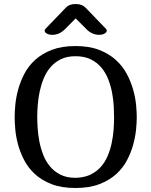

<svg xmlns="http://www.w3.org/2000/svg" viewBox="-20 -939 756 959"><path d="M663.1 -354Q663.1 -328.6 659.7 -292.7Q656.2 -256.8 645.5 -217.3Q634.8 -177.7 614.5 -138.9Q594.2 -100.1 560.3 -69.3Q526.4 -38.6 476.6 -19.3Q426.8 0 356.9 0Q286.6 0 236.8 -19.5Q187 -39.1 153.3 -70.6Q119.6 -102.1 99.6 -141.4Q79.6 -180.7 69.3 -220Q59.1 -259.3 56.2 -294.7Q53.2 -330.1 53.2 -354Q53.2 -379.9 56.6 -416.3Q60.1 -452.6 70.8 -492.2Q81.5 -531.7 101.8 -570.6Q122.1 -609.4 155.8 -640.1Q189.5 -670.9 238.8 -689.9Q288.1 -709 356.9 -709Q425.8 -709 475.3 -689.7Q524.9 -670.4 559.1 -639.2Q593.3 -607.9 613.8 -568.8Q634.3 -529.8 645.3 -490.5Q656.2 -451.2 659.7 -415Q663.1 -378.9 663.1 -354ZM356.9 -658.2Q314.5 -658.2 283.9 -643.1Q253.4 -627.9 232.2 -603.3Q210.9 -578.6 198 -546.6Q185.1 -514.6 178 -481Q170.9 -447.3 168.5 -414.1Q166 -380.9 166 -354Q166 -331.1 168 -299.6Q169.9 -268.1 176.3 -234.4Q182.6 -200.7 195.1 -167.7Q207.5 -134.8 228.8 -108.9Q250 -83 281.2 -66.9Q312.5 -50.8 356.9 -50.8Q399.9 -51.8 430.9 -66.4Q461.9 -81.1 483.2 -105Q504.4 -128.9 517.6 -159.9Q530.8 -190.9 537.8 -224.4Q544.9 -257.8 547.4 -291.3Q549.8 -324.7 549.8 -354Q549.8 -377.4 548.1 -409.2Q546.4 -440.9 540 -474.9Q533.7 -508.8 521.2 -541.5Q508.8 -574.2 487.3 -600.3Q465.8 -626.5 433.8 -642.3Q401.9 -658.2 356.9 -658.2ZM410.2 -794.9 357.9 -847.2 306.2 -794.9Q291.5 -779.8 275.6 -772.5Q259.8 -765.1 241.2 -765.1Q225.1 -765.1 214.1 -771.2Q203.1 -777.3 203.1 -786.1Q203.1 -791 207 -794.9L309.1 -900.9Q317.9 -910.2 329.6 -914.6Q341.3 -918.9 357.9 -918.9Q374.5 -918.9 386.5 -914.3Q398.4 -909.7 407.2 -900.9L509.3 -794.9Q513.2 -791 513.2 -786.1Q513.2 -777.3 502.2 -771.2Q491.2 -765.1 475.1 -765.1Q438.5 -765.1 410.2 -794.9Z"/></svg>

Font: Marmelad
Style: Regular
Weight: 400
Designer: Manvel Shmavonyan
Foundry: Cyreal (www.cyreal.org)
Version: Version 1.000